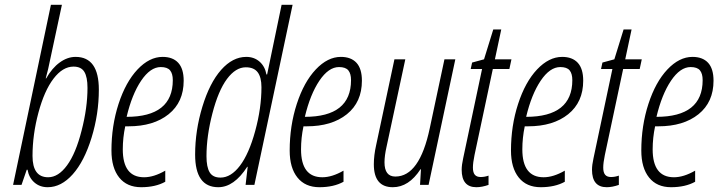

<svg xmlns="http://www.w3.org/2000/svg" viewBox="-20 -780 3030 810"><path d="M298.8 -540Q397 -540 397 -401.9Q397 -298.8 366.2 -199Q335.4 -99.1 286.9 -44.7Q238.3 9.8 181.2 9.8Q147.9 9.8 125 -10.3Q102.1 -30.3 96.2 -64H92.8L70.8 0H35.2L194.8 -759.8H241.2L183.1 -488.8L172.9 -449.2H174.8Q199.7 -493.2 232.2 -516.6Q264.6 -540 298.8 -540ZM290 -499Q244.6 -499 205.8 -448.2Q167 -397.5 142.1 -304.7Q117.2 -211.9 117.2 -122.1Q117.2 -32.2 183.1 -32.2Q226.1 -32.2 262.9 -82.5Q299.8 -132.8 324.2 -229Q349.1 -325.2 349.1 -409.2Q349.1 -455.1 335.7 -477.1Q322.3 -499 290 -499Z M677.2 -13.2Q635.7 9.8 575.7 9.8Q515.6 9.8 482.9 -31Q450.2 -71.8 450.2 -145Q450.2 -249.5 480.2 -341.8Q510.3 -434.1 560.3 -487.1Q610.4 -540 666 -540Q709 -540 731.9 -515.1Q754.9 -490.2 754.9 -439.5Q754.9 -349.1 691.4 -298.1Q627.9 -247.1 522 -247.1Q518.1 -247.1 514.2 -247.1H508.3Q498 -198.7 498 -149.9Q498 -32.2 587.9 -32.2Q628.9 -32.2 677.2 -60.1ZM658.2 -497.1Q614.3 -497.1 575.4 -439.5Q536.6 -381.8 514.2 -287.1Q709 -287.1 709 -441.9Q709 -469.2 697.5 -483.2Q686 -497.1 658.2 -497.1Z M900.9 9.8Q803.2 9.8 803.2 -127.9Q803.2 -229 833.7 -329.6Q864.3 -430.2 912.8 -485.1Q961.4 -540 1019 -540Q1052.2 -540 1075.2 -519.8Q1098.1 -499.5 1104 -465.8H1106.9L1168 -759.8H1214.4L1053.2 0H1016.1L1024.9 -76.2H1022.9Q967.3 9.8 900.9 9.8ZM910.2 -30.8Q954.1 -30.8 992.2 -80.8Q1030.3 -130.9 1056.6 -227.3Q1083 -323.7 1083 -412.1Q1083 -454.1 1067.1 -475.1Q1051.3 -496.1 1017.1 -496.1Q974.1 -496.1 937.5 -446.8Q900.9 -397.5 876 -301.3Q851.1 -205.1 851.1 -121.1Q851.1 -75.2 864.5 -53Q877.9 -30.8 910.2 -30.8Z M1429.2 -13.2Q1387.7 9.8 1327.6 9.8Q1267.6 9.8 1234.9 -31Q1202.1 -71.8 1202.1 -145Q1202.1 -249.5 1232.2 -341.8Q1262.2 -434.1 1312.3 -487.1Q1362.3 -540 1418 -540Q1460.9 -540 1483.9 -515.1Q1506.8 -490.2 1506.8 -439.5Q1506.8 -349.1 1443.4 -298.1Q1379.9 -247.1 1273.9 -247.1Q1270 -247.1 1266.1 -247.1H1260.3Q1250 -198.7 1250 -149.9Q1250 -32.2 1339.8 -32.2Q1380.9 -32.2 1429.2 -60.1ZM1410.2 -497.1Q1366.2 -497.1 1327.4 -439.5Q1288.6 -381.8 1266.1 -287.1Q1460.9 -287.1 1460.9 -441.9Q1460.9 -469.2 1449.5 -483.2Q1438 -497.1 1410.2 -497.1Z M1602.1 -95.2Q1602.1 -35.2 1647.9 -35.2Q1750 -35.2 1793 -238.8L1855 -529.8H1900.9L1788.1 0H1752L1755.9 -65.9H1753.9Q1704.6 9.8 1637.2 9.8Q1557.1 9.8 1557.1 -86.9Q1557.1 -124.5 1566.9 -168L1644 -529.8H1689.9L1610.8 -161.1Q1602.1 -123 1602.1 -95.2Z M1989.7 9.8Q1927.7 9.8 1927.7 -64Q1927.7 -84 1934.1 -112.8L2013.7 -488.8H1965.8L1971.7 -516.1L2022 -529.8L2061 -655.8H2094.7L2067.9 -529.8H2137.7L2128.9 -488.8H2059.1L1981.9 -126Q1975.1 -93.3 1975.1 -72.8Q1975.1 -52.2 1983.2 -42.7Q1991.2 -33.2 2007.8 -33.2Q2024.4 -33.2 2041 -39.1V0Q2013.2 9.8 1989.7 9.8Z M2362.8 -13.2Q2321.3 9.8 2261.2 9.8Q2201.2 9.8 2168.5 -31Q2135.7 -71.8 2135.7 -145Q2135.7 -249.5 2165.8 -341.8Q2195.8 -434.1 2245.8 -487.1Q2295.9 -540 2351.6 -540Q2394.5 -540 2417.5 -515.1Q2440.4 -490.2 2440.4 -439.5Q2440.4 -349.1 2377 -298.1Q2313.5 -247.1 2207.5 -247.1Q2203.6 -247.1 2199.7 -247.1H2193.8Q2183.6 -198.7 2183.6 -149.9Q2183.6 -32.2 2273.4 -32.2Q2314.5 -32.2 2362.8 -60.1ZM2343.8 -497.1Q2299.8 -497.1 2261 -439.5Q2222.2 -381.8 2199.7 -287.1Q2394.5 -287.1 2394.5 -441.9Q2394.5 -469.2 2383.1 -483.2Q2371.6 -497.1 2343.8 -497.1Z M2539.6 9.8Q2477.5 9.8 2477.5 -64Q2477.5 -84 2483.9 -112.8L2563.5 -488.8H2515.6L2521.5 -516.1L2571.8 -529.8L2610.8 -655.8H2644.5L2617.7 -529.8H2687.5L2678.7 -488.8H2608.9L2531.7 -126Q2524.9 -93.3 2524.9 -72.8Q2524.9 -52.2 2533 -42.7Q2541 -33.2 2557.6 -33.2Q2574.2 -33.2 2590.8 -39.1V0Q2563 9.8 2539.6 9.8Z M2912.6 -13.2Q2871.1 9.8 2811 9.8Q2751 9.8 2718.3 -31Q2685.5 -71.8 2685.5 -145Q2685.5 -249.5 2715.6 -341.8Q2745.6 -434.1 2795.7 -487.1Q2845.7 -540 2901.4 -540Q2944.3 -540 2967.3 -515.1Q2990.2 -490.2 2990.2 -439.5Q2990.2 -349.1 2926.8 -298.1Q2863.3 -247.1 2757.3 -247.1Q2753.4 -247.1 2749.5 -247.1H2743.7Q2733.4 -198.7 2733.4 -149.9Q2733.4 -32.2 2823.2 -32.2Q2864.3 -32.2 2912.6 -60.1ZM2893.6 -497.1Q2849.6 -497.1 2810.8 -439.5Q2772 -381.8 2749.5 -287.1Q2944.3 -287.1 2944.3 -441.9Q2944.3 -469.2 2932.9 -483.2Q2921.4 -497.1 2893.6 -497.1Z"/></svg>

Font: Open Sans Hebrew Condensed Light
Style: Italic
Weight: 300
Width: 3
Italic angle: -12°
Foundry: Ascender Corporation, Yanek Iontef
Version: Version 2.001;PS 002.001;hotconv 1.0.70;makeotf.lib2.5.58329